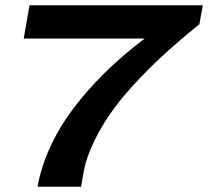

<svg xmlns="http://www.w3.org/2000/svg" viewBox="-20 -707 788 727"><path d="M122.1 0Q133.8 -66.4 162.1 -132.3Q190.4 -198.2 228.5 -255.1Q266.6 -312 316.9 -368.2Q367.2 -424.3 418.2 -470.5Q469.2 -516.6 527.8 -561H69.8L91.8 -687H748L734.9 -615.2Q671.9 -564.5 618.9 -517.1Q565.9 -469.7 509 -410.4Q452.1 -351.1 410.9 -295.2Q369.6 -239.3 338.1 -175.5Q306.6 -111.8 295.9 -51.8Q294.4 -43.5 291.5 -25.9Q288.6 -8.3 287.1 0Z"/></svg>

Font: Archivo Expanded SemiBold
Style: Italic
Weight: 600
Width: 7
Italic angle: -10°
Designer: Hector Gatti
Foundry: Omnibus-Type
Version: Version 2.001